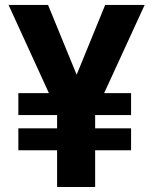

<svg xmlns="http://www.w3.org/2000/svg" viewBox="-20 -747 612 767"><path d="M171.9 -727.3 286.2 -448.5 400.2 -727.3H557.9L396 -375H503.6V-287.3H360.1V-234.4H503.6V-146.7H360.1V0H208.1V-146.7H53.3V-234.4H208.1V-287.3H53.3V-375H175.4L14.2 -727.3Z"/></svg>

Font: Inter P
Style: Bold
Weight: 700
Designer: Rasmus Andersson
Foundry: rsms
Version: Version 3.018;git-588b23468